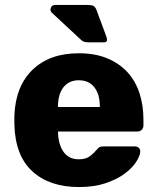

<svg xmlns="http://www.w3.org/2000/svg" viewBox="-20 -745 634 775"><path d="M299 10Q180 10 110.5 -53.5Q41 -117 38 -244V-279Q43 -398 112 -464Q181 -530 298 -530Q364 -530 413 -509.5Q462 -489 494.5 -453.5Q527 -418 543 -369Q559 -320 559 -263V-239Q559 -228 552 -221Q545 -214 534 -214H214Q214 -194 218.5 -174Q223 -154 232.5 -138Q242 -122 258 -112Q274 -102 298 -102Q327 -102 343.5 -115Q360 -128 368 -138Q377 -149 382.5 -151.5Q388 -154 400 -154H524Q534 -154 540.5 -148Q547 -142 546 -132Q545 -115 529 -90.5Q513 -66 482.5 -43.5Q452 -21 406 -5.5Q360 10 299 10ZM214 -313H383V-315Q383 -364 361 -392.5Q339 -421 298 -421Q258 -421 236 -392.5Q214 -364 214 -315ZM340 -574Q326 -574 319 -576.5Q312 -579 304 -587L190 -693Q181 -701 185 -713Q189 -725 203 -725H332Q345 -725 354 -722.5Q363 -720 369 -706L408 -601Q412 -592 412 -583Q412 -574 398 -574Z"/></svg>

Font: Fz Rubik
Style: Bold
Weight: 700
Designer: Hubert and Fischer
Foundry: Hubert and Fischer
Version: Vit hóa bi FontZin.com